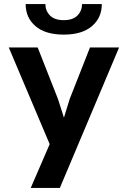

<svg xmlns="http://www.w3.org/2000/svg" viewBox="-20 -703 627 943"><path d="M565 -470 274 220H131L224 5L23 -470H165L265 -216L294 -125L322 -216L422 -470ZM293 -533Q203 -533 154.5 -574.5Q106 -616 106 -683H203Q203 -650 225.5 -627Q248 -604 293 -604Q338 -604 360.5 -627Q383 -650 383 -683H480Q480 -616 431.5 -574.5Q383 -533 293 -533Z"/></svg>

Font: Kreadon
Style: Bold
Weight: 700
Designer: Reiya WATANABE
Foundry: StudioGnu
Version: Version 1.003; ttfautohint (v1.8.4.7-5d5b);gftools[0.9.32]